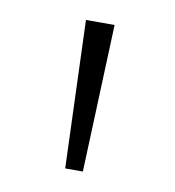

<svg xmlns="http://www.w3.org/2000/svg" viewBox="-48 -702 360 396"><g transform="rotate(10 132.0 -503.5)"><path d="M102 -658H162L150 -349H113Z"/></g></svg>

Font: Ysabeau Semilight
Style: Regular
Weight: 300
Designer: Christian Thalmann (Catharsis Fonts)
Version: Version 0.003